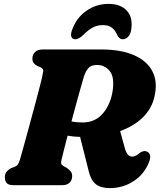

<svg xmlns="http://www.w3.org/2000/svg" viewBox="-20 -955 823 990"><path d="M748.5 -119.5Q724 -56.5 668.8 -20.8Q613.5 15 547 15Q501 15 475.2 -4.5Q449.5 -24 438 -70L393 -249Q358.5 -250 328.5 -255.5Q318.5 -216 310.2 -184.2Q302 -152.5 298 -135Q293 -112.5 297.2 -107.5Q301.5 -102.5 310 -97L325 -89Q337 -80.5 344.5 -71.2Q352 -62 352 -47Q352 -26 338.8 -13Q325.5 0 299 0H51Q23.5 0 14.2 -11.5Q5 -23 5 -41Q5 -59 15 -70.5Q25 -82 37.5 -88L57 -95.5Q67.5 -100 72.5 -108Q77.5 -116 82.5 -131Q86 -143.5 95 -175.2Q104 -207 115.8 -250Q127.5 -293 140.2 -339.8Q153 -386.5 164.5 -430Q176 -473.5 184.5 -506.5Q193 -539.5 196.5 -554Q202 -579 203.2 -589.2Q204.5 -599.5 189 -608L172.5 -615Q160.5 -621 153.8 -629.8Q147 -638.5 147 -652.5Q147 -673.5 161 -686.8Q175 -700 200.5 -700H501.5Q603 -700 670.8 -670.5Q738.5 -641 766.2 -586.5Q794 -532 776.5 -457Q763 -395.5 717 -350.2Q671 -305 599.5 -279L623 -193.5Q628 -173 637.5 -160.2Q647 -147.5 662.5 -147.5Q673 -147.5 683.2 -153.8Q693.5 -160 704 -169Q709 -172.5 718 -175Q727 -177.5 735 -174.5Q765.5 -163 748.5 -119.5ZM413 -561.5Q408 -544 397.5 -507.5Q387 -471 374.2 -424.2Q361.5 -377.5 348.5 -329Q372.5 -323.5 406 -323.5Q471.5 -323.5 511.5 -371.2Q551.5 -419 561.5 -491Q570.5 -559 545.2 -589.5Q520 -620 481 -620Q449.5 -620 435.5 -603.8Q421.5 -587.5 413 -561.5ZM510 -825.5Q481 -825.5 458 -813Q435 -800.5 411 -776.5Q386.5 -752.5 369.5 -752.5Q353 -752.5 348.2 -765.2Q343.5 -778 351 -799Q373.5 -863 425 -899Q476.5 -935 539.5 -935Q602.5 -935 634.8 -899Q667 -863 656 -799Q652.5 -778 640.5 -765.2Q628.5 -752.5 612 -752.5Q595 -752.5 583.5 -776.5Q572.5 -801 555.5 -813.2Q538.5 -825.5 510 -825.5Z"/></svg>

Font: Fraunces 9pt Soft Black
Style: Italic
Weight: 900
Italic angle: -16°
Version: Version 1.000;[b76b70a41]